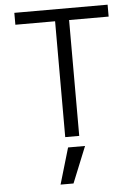

<svg xmlns="http://www.w3.org/2000/svg" viewBox="-64 -778 781 1093"><g transform="rotate(-5 326.5 -231.5)"><path d="M237 267 298 60H395L311 267ZM60 -730H593V-662H367V0H287V-662H60Z"/></g></svg>

Font: M PLUS 1p
Style: Regular
Weight: 400
Version: Version 1.062